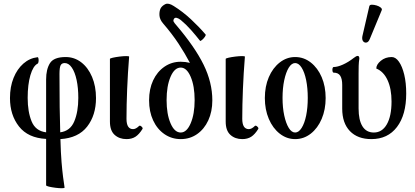

<svg xmlns="http://www.w3.org/2000/svg" viewBox="-20 -728 2203 1020"><path d="M323 268Q324 272 309 272Q294 272 274.5 269.5Q255 267 240 263.5Q225 260 225 256V10Q129 5 81 -56Q33 -117 33 -207Q33 -267 52 -314Q71 -361 104 -390Q137 -419 179 -424Q183 -425 184.5 -416.5Q186 -408 184.5 -399.5Q183 -391 180 -390Q156 -378 141.5 -328.5Q127 -279 127 -208Q127 -134 148 -83Q169 -32 225 -25V-306Q225 -360 245.5 -392.5Q266 -425 329 -425Q375 -425 411.5 -397Q448 -369 469 -319.5Q490 -270 490 -207Q490 -116 443 -55.5Q396 5 301 11Q303 86 307 133.5Q311 181 315 211.5Q319 242 323 268ZM296 -335Q296 -236 297 -159.5Q298 -83 300 -25Q353 -32 374.5 -83Q396 -134 396 -208Q396 -261 387 -303Q378 -345 361.5 -369Q345 -393 324 -393Q308 -393 302 -381Q296 -369 296 -335Z M652 11Q614 11 589 -11.5Q564 -34 564 -82V-415Q564 -418 579.5 -421.5Q595 -425 615.5 -427.5Q636 -430 651 -430Q666 -430 666 -427Q659 -340 655.5 -254.5Q652 -169 652 -97Q652 -42 687 -42Q702 -42 719 -59Q724 -63 732 -55.5Q740 -48 737 -43Q719 -14 699.5 -1.5Q680 11 652 11Z M940 11Q892 11 853.5 -15.5Q815 -42 793.5 -88.5Q772 -135 772 -195Q772 -255 793.5 -301Q815 -347 853.5 -373.5Q892 -400 940 -400Q965 -400 989 -394Q962 -445 928.5 -496Q895 -547 846 -604Q828 -625 827 -647.5Q826 -670 834 -685Q842 -698 858.5 -706Q875 -714 903 -696Q951 -666 994 -626Q1037 -586 1072 -545Q1075 -542 1068.5 -532.5Q1062 -523 1053.5 -516Q1045 -509 1043 -511Q1021 -539 995 -568.5Q969 -598 940 -622Q914 -641 905 -629Q899 -620 902.5 -613Q906 -606 916 -595Q1015 -479 1061.5 -384.5Q1108 -290 1108 -195Q1108 -135 1086.5 -88.5Q1065 -42 1027 -15.5Q989 11 940 11ZM940 -24Q972 -24 993 -73Q1014 -122 1014 -196Q1014 -271 993 -320Q972 -369 940 -369Q907 -369 886 -320Q865 -271 865 -196Q865 -122 886 -73Q907 -24 940 -24Z M1267 11Q1229 11 1204 -11.5Q1179 -34 1179 -82V-415Q1179 -418 1194.5 -421.5Q1210 -425 1230.5 -427.5Q1251 -430 1266 -430Q1281 -430 1281 -427Q1274 -340 1270.5 -254.5Q1267 -169 1267 -97Q1267 -42 1302 -42Q1317 -42 1334 -59Q1339 -63 1347 -55.5Q1355 -48 1352 -43Q1334 -14 1314.5 -1.5Q1295 11 1267 11Z M1548 11Q1503 11 1466 -18Q1429 -47 1408 -96.5Q1387 -146 1387 -207Q1387 -269 1408 -318Q1429 -367 1466 -396Q1503 -425 1548 -425Q1594 -425 1631 -396Q1668 -367 1689 -318Q1710 -269 1710 -207Q1710 -146 1689 -96.5Q1668 -47 1631 -18Q1594 11 1548 11ZM1548 -24Q1567 -24 1582.5 -48.5Q1598 -73 1606.5 -114.5Q1615 -156 1615 -208Q1615 -260 1606.5 -302Q1598 -344 1582.5 -368.5Q1567 -393 1548 -393Q1529 -393 1514 -368.5Q1499 -344 1490 -302Q1481 -260 1481 -208Q1481 -156 1490 -114.5Q1499 -73 1514 -48.5Q1529 -24 1548 -24Z M1953 11Q1880 11 1839 -31.5Q1798 -74 1798 -151V-277Q1798 -309 1787.5 -325.5Q1777 -342 1753 -342Q1748 -342 1746.5 -349.5Q1745 -357 1746.5 -364.5Q1748 -372 1753 -372Q1773 -372 1802 -385Q1831 -398 1859 -420Q1873 -431 1880 -431Q1889 -431 1889 -417Q1886 -398 1885.5 -378.5Q1885 -359 1885 -339V-152Q1885 -90 1905.5 -57Q1926 -24 1966 -24Q2010 -24 2035 -67.5Q2060 -111 2060 -189Q2060 -256 2039 -302Q2018 -348 1979 -364Q1979 -385 2003 -405Q2027 -425 2061 -425Q2082 -425 2099.5 -400Q2117 -375 2127.5 -331.5Q2138 -288 2138 -231Q2138 -118 2089 -53.5Q2040 11 1953 11ZM1945 -522Q1938 -504 1927 -502Q1916 -500 1909 -509Q1902 -518 1905 -535L1942 -695Q1944 -703 1955.5 -703Q1967 -703 1980.5 -699Q1994 -695 2002.5 -688Q2011 -681 2008 -674Z"/></svg>

Font: Junicode Two Beta Condensed Medium
Style: Regular
Weight: 500
Width: 3
Designer: Peter S. Baker
Foundry: Briery Creek Software
Version: Version 1.053; ttfautohint (v1.8.4)